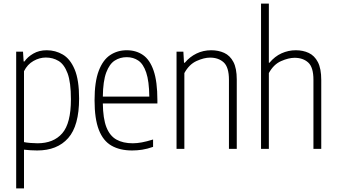

<svg xmlns="http://www.w3.org/2000/svg" viewBox="-20 -828 1872 1068"><path d="M70 220V-540.5H108L111.5 -486H116Q133.5 -511.5 165.5 -530Q197.5 -548.5 240 -548.5Q288.5 -548.5 329.5 -524.5Q370.5 -500.5 395.2 -442Q420 -383.5 420 -280Q420 -128.5 359.2 -59.8Q298.5 9 186.5 9Q169.5 9 150 7.8Q130.5 6.5 113.5 4.5V220ZM188.5 -31Q278 -31 326.2 -86.5Q374.5 -142 374.5 -275.5Q374.5 -370.5 355.8 -420.5Q337 -470.5 305.5 -489.2Q274 -508 235 -508Q200 -508 166.2 -489Q132.5 -470 113.5 -432V-37.5Q128 -34.5 149.2 -32.8Q170.5 -31 188.5 -31Z M715 9Q647 9 600.2 -17.8Q553.5 -44.5 529.8 -105.8Q506 -167 506 -270.5Q506 -373 529.2 -434Q552.5 -495 593 -521.8Q633.5 -548.5 685 -548.5Q737 -548.5 775.2 -522.2Q813.5 -496 834.5 -435Q855.5 -374 855.5 -270V-252.5H552Q553 -168.5 572 -120.2Q591 -72 627.8 -51.5Q664.5 -31 718.5 -31Q742 -31 769 -36Q796 -41 831.5 -52V-11Q798.5 0.5 770.2 4.8Q742 9 715 9ZM685 -510Q648 -510 618.5 -491.2Q589 -472.5 571 -424.8Q553 -377 552 -290.5H810.5Q809.5 -377 793.2 -424.8Q777 -472.5 749.2 -491.2Q721.5 -510 685 -510Z M962 0V-540.5H1000L1003.5 -479H1008Q1035.5 -512 1073 -530.2Q1110.5 -548.5 1155 -548.5Q1195 -548.5 1227.2 -533.8Q1259.5 -519 1278.2 -483.5Q1297 -448 1297 -386V0H1253.5V-384Q1253.5 -454 1224.5 -480.8Q1195.5 -507.5 1148.5 -507.5Q1115 -507.5 1073.5 -488.8Q1032 -470 1005.5 -421.5V0Z M1432 0V-808H1475.5V-479H1479Q1508.5 -514.5 1546.2 -531.5Q1584 -548.5 1625.5 -548.5Q1665.5 -548.5 1697.5 -533.5Q1729.5 -518.5 1748.2 -482.5Q1767 -446.5 1767 -383V0H1723.5V-384Q1723.5 -454 1694.5 -480.2Q1665.5 -506.5 1618.5 -506.5Q1585.5 -506.5 1543.8 -488.2Q1502 -470 1475.5 -421.5V0Z"/></svg>

Font: Encode Sans Condensed Condensed ExtraLight
Style: Regular
Weight: 200
Width: 3
Designer: Multiple Designers
Foundry: Impallari Type
Version: Version 3.000; ttfautohint (v1.8.3) -l 8 -r 50 -G 200 -x 14 